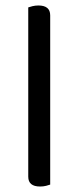

<svg xmlns="http://www.w3.org/2000/svg" viewBox="-20 -675 286 700"><path d="M163 -2Q158 0 148 2.5Q138 5 126 5Q83 5 83 -31V-648Q88 -650 98.5 -652.5Q109 -655 120 -655Q163 -655 163 -619V-2Z"/></svg>

Font: Baloo 2
Style: Regular
Weight: 400
Designer: Sarang Kulkarni and Ek Type
Foundry: Ek Type
Version: Version 1.640;hotconv 1.0.111;makeotfexe 2.5.65597; ttfautoh